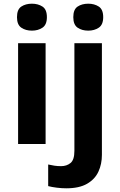

<svg xmlns="http://www.w3.org/2000/svg" viewBox="-20 -780 650 1040"><path d="M153 -760Q186 -760 210 -744.5Q234 -729 234 -687Q234 -646 210 -630Q186 -614 153 -614Q119 -614 95.5 -630Q72 -646 72 -687Q72 -729 95.5 -744.5Q119 -760 153 -760ZM227 -546V0H78V-546ZM377 -687Q377 -729 400.5 -744.5Q424 -760 458 -760Q491 -760 515 -744.5Q539 -729 539 -687Q539 -646 515 -630Q491 -614 458 -614Q424 -614 400.5 -630Q377 -646 377 -687ZM339 240Q314 240 286.5 236.5Q259 233 241 228V111Q259 115 275 117.5Q291 120 311 120Q341 120 362 103Q383 86 383 37V-546H532V59Q532 109 513 150Q494 191 451.5 215.5Q409 240 339 240Z"/></svg>

Font: Noto Sans Tai Tham
Style: Bold
Weight: 700
Designer: Monotype Design Team 2013. Revised by David WIlliams 2020
Foundry: Monotype Imaging Inc.
Version: Version 2.002; ttfautohint (v1.8.4.7-5d5b)